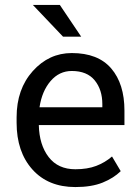

<svg xmlns="http://www.w3.org/2000/svg" viewBox="-20 -755 567 785"><path d="M288.1 9.8Q176.8 9.8 112.3 -62.3Q47.9 -134.3 47.9 -253.4V-275.4Q47.9 -390.6 114 -464.4Q180.2 -538.1 273.4 -538.1Q380.9 -538.1 434.8 -475.1Q488.8 -412.1 488.8 -302.7V-243.7H138.7Q140.6 -162.6 179 -112.8Q217.3 -63 288.1 -63Q337.4 -63 373.3 -76.7Q409.2 -90.3 438 -115.2L473.6 -55.2Q444.8 -26.9 399.7 -8.5Q354.5 9.8 288.1 9.8ZM273.4 -464.8Q222.2 -464.8 186.8 -423.6Q151.4 -382.3 141.6 -316.4H398.4V-329.1Q398.4 -388.2 367.2 -426.5Q335.9 -464.8 273.4 -464.8ZM312 -605H237.8L114.3 -734.9H224.6Z"/></svg>

Font: Roboto Web
Style: Regular
Weight: 400
Designer: Google
Version: Version 1.200310; 2013